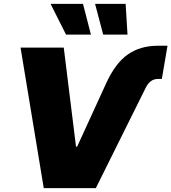

<svg xmlns="http://www.w3.org/2000/svg" viewBox="-20 -974 887 994"><path d="M528.8 -541Q576.7 -646.5 641.4 -691.9Q706.1 -737.3 798.3 -737.3H847.2L817.9 -565.4H797.4Q756.8 -565.4 733.9 -518.6L476.1 0H206.5L86.4 -727.5H310.1L373.5 -214.8H379.4ZM321.8 -794.9 241.7 -954.1H409.7L450.7 -794.9ZM514.2 -794.9 472.2 -954.1H630.4L640.1 -794.9Z"/></svg>

Font: Inter Tight Black
Style: Italic
Weight: 900
Italic angle: -9.39999°
Designer: Rasmus Andersson
Foundry: rsms
Version: Version 3.004; ttfautohint (v1.8.4.7-5d5b)